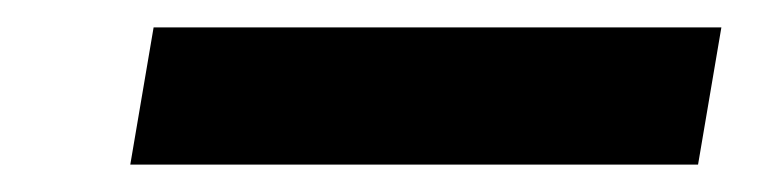

<svg xmlns="http://www.w3.org/2000/svg" viewBox="-20 -360 555 140"><path d="M75 -240 92 -340H506L489 -240Z"/></svg>

Font: DM Sans 28pt SemiBold
Style: Italic
Weight: 600
Italic angle: -10°
Version: Version 4.004;gftools[0.9.30]